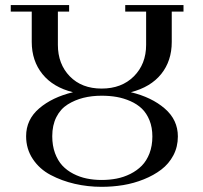

<svg xmlns="http://www.w3.org/2000/svg" viewBox="-20 -722 793 750"><path d="M22 -676.8V-702.1H250V-676.8H206.1V-546.9Q206.1 -471.7 252.7 -423.8Q299.3 -376 377 -376Q455.1 -376 502.9 -423.8Q550.8 -471.7 550.8 -546.9V-676.8H469.2V-702.1H696.8V-676.8H650.9V-558.1Q650.9 -484.4 609.9 -433.1Q568.8 -381.8 491.2 -361.8Q572.3 -342.3 623.5 -298.1Q674.8 -253.9 674.8 -189Q674.8 -148.4 657.2 -115.2Q639.6 -82 610.1 -59.6Q580.6 -37.1 541.7 -21.5Q502.9 -5.9 461.4 1Q419.9 7.8 377 7.8Q322.8 7.8 272 -3.9Q221.2 -15.6 177.7 -38.6Q134.3 -61.5 108.2 -100.8Q82 -140.1 82 -189.9Q82 -254.9 133.1 -298.6Q184.1 -342.3 265.1 -361.8Q187.5 -380.9 145.8 -432.6Q104 -484.4 104 -558.1V-676.8ZM184.1 -189.9Q184.1 -153.3 194.8 -124Q205.6 -94.7 223.4 -75.4Q241.2 -56.2 266.4 -43.2Q291.5 -30.3 318.8 -24.7Q346.2 -19 377 -19Q407.7 -19 435.5 -24.4Q463.4 -29.8 489.3 -42.7Q515.1 -55.7 533.9 -74.7Q552.7 -93.8 564 -123Q575.2 -152.3 575.2 -189Q575.2 -224.1 564 -252Q552.7 -279.8 534.2 -297.6Q515.6 -315.4 489.5 -326.9Q463.4 -338.4 435.8 -343.3Q408.2 -348.1 377 -348.1Q338.4 -348.1 305.4 -339.8Q272.5 -331.5 244.4 -314Q216.3 -296.4 200.2 -264.6Q184.1 -232.9 184.1 -189.9Z"/></svg>

Font: Dehuti Alt
Style: Bold
Weight: 700
Version: Version 1.2